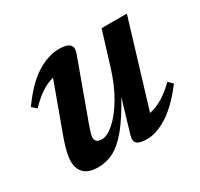

<svg xmlns="http://www.w3.org/2000/svg" viewBox="-105 -572 742 714"><g transform="rotate(-30 266.0 -215.0)"><path d="M291.5 -30 333.5 -171.5Q295.5 -102.5 262.5 -62.2Q229.5 -22 197.8 -5Q166 12 131 12Q88.5 12 69.8 -7Q51 -26 51 -57.5Q51 -91 72 -149L149.5 -361Q97.5 -348.5 43 -290.5L23.5 -307.5Q77 -382 126.5 -412.2Q176 -442.5 222 -442.5Q287 -442.5 270.5 -396L176.5 -138Q171 -122 168 -112Q165 -102 165 -94.5Q165 -71.5 193.5 -71.5Q216.5 -71.5 246.2 -97.8Q276 -124 304.8 -172.2Q333.5 -220.5 353.5 -285.5L398 -430H506.5L396.5 -67Q422 -71.5 450.8 -88.2Q479.5 -105 510 -135L528 -117Q475.5 -48.5 427.8 -18.2Q380 12 340.5 12Q308 12 296.8 2.2Q285.5 -7.5 291.5 -30Z"/></g></svg>

Font: Newsreader 16pt SemiBold
Style: Italic
Weight: 600
Italic angle: -17°
Designer: Hugues Gentile
Foundry: Production Type
Version: Version 1.003; ttfautohint (v1.8.3)